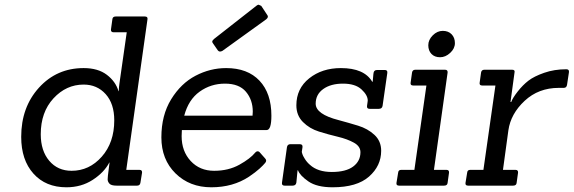

<svg xmlns="http://www.w3.org/2000/svg" viewBox="-20 -788 2435 815"><path d="M562 0H475Q452 0 444.5 -8.5Q437 -17 437 -26.5Q437 -36 438 -42L445 -98H444Q422 -56 373.5 -24.5Q325 7 262 7Q174 7 122 -51Q70 -109 70 -207Q70 -333 145.5 -416Q221 -499 335 -499Q396 -499 433.5 -470.5Q471 -442 483 -401H484Q485 -421 487 -434L518 -651H462Q450 -651 451 -663L457 -706Q458 -718 471 -718H595Q608 -718 606 -706L516 -67H572Q584 -67 583 -55L576 -12Q574 0 562 0ZM284 -63Q359 -63 412 -123Q465 -183 465 -277Q465 -348 428.5 -388.5Q392 -429 335 -429Q261 -429 207 -370.5Q153 -312 153 -218Q153 -148 189 -105.5Q225 -63 284 -63Z M1110 -706 924 -572Q911 -565 904 -575L884 -604Q876 -613 889 -623L1069 -764Q1074 -768 1078 -768L1089 -763L1114 -725Q1122 -716 1110 -706ZM1112 -236H752Q751 -223 751 -210Q751 -146 789.5 -104.5Q828 -63 889 -63Q950 -63 996.5 -89Q1043 -115 1063 -140Q1072 -150 1081 -143L1105 -116Q1114 -107 1106 -97Q1098 -87 1081.5 -72Q1065 -57 1037 -38Q969 7 877 7Q785 7 725 -52Q665 -111 665 -205Q665 -299 706.5 -366.5Q748 -434 810 -466.5Q872 -499 940 -499Q1031 -499 1081.5 -445.5Q1132 -392 1132 -297Q1132 -236 1112 -236ZM1053 -314Q1053 -364 1024 -398.5Q995 -433 935 -433Q875 -433 827.5 -399Q780 -365 762 -297H1052Q1053 -306 1053 -314Z M1392 7Q1325 7 1289 -18Q1253 -43 1245 -65H1243Q1238 -16 1238 -13Q1236 0 1222 0H1188Q1175 0 1177 -13L1198 -163Q1200 -176 1213 -176H1252Q1266 -176 1264 -163L1261 -143Q1262 -140 1263.5 -134Q1265 -128 1274 -113.5Q1283 -99 1296 -88Q1329 -58 1388.5 -58Q1448 -58 1479 -81Q1510 -104 1510 -142Q1510 -167 1482 -182.5Q1454 -198 1414 -207.5Q1374 -217 1334 -229.5Q1294 -242 1266 -270Q1238 -298 1238 -341Q1238 -412 1292.5 -455.5Q1347 -499 1427 -499Q1526 -499 1560 -441H1562Q1565 -473 1565 -474Q1566 -491 1581 -491H1613Q1626 -491 1624 -478L1604 -339Q1602 -326 1588 -326H1549Q1536 -326 1538 -339L1540 -353Q1541 -357 1541 -361Q1541 -384 1514.5 -408.5Q1488 -433 1436 -433Q1384 -433 1352 -410Q1320 -387 1320 -348Q1320 -303 1418 -278Q1459 -267 1500 -254.5Q1541 -242 1569.5 -215.5Q1598 -189 1598 -148Q1598 -84 1546.5 -38.5Q1495 7 1392 7Z M1865 0H1674Q1661 0 1663 -12L1670 -55Q1671 -67 1683 -67H1739L1790 -425H1734Q1721 -425 1723 -437L1729 -480Q1731 -492 1743 -492H1869Q1881 -492 1880 -480L1822 -67H1875Q1887 -67 1886 -55L1880 -12Q1879 0 1865 0ZM1859.5 -657Q1883 -657 1897 -642.5Q1911 -628 1911 -605Q1911 -582 1891 -563.5Q1871 -545 1848 -545Q1825 -545 1811.5 -559Q1798 -573 1798 -596Q1798 -619 1817 -638Q1836 -657 1859.5 -657Z M2158 0H1967Q1954 0 1956 -12L1963 -55Q1964 -67 1976 -67H2032L2083 -425H2027Q2014 -425 2016 -437L2022 -480Q2024 -492 2036 -492H2154Q2167 -492 2164 -480L2147 -355H2150Q2156 -372 2177.5 -399.5Q2199 -427 2223 -445.5Q2247 -464 2290 -479Q2333 -494 2384 -494Q2397 -494 2395 -481L2387 -428Q2385 -415 2373 -415H2352Q2266 -415 2207 -360Q2148 -305 2138 -235L2115 -67H2168Q2180 -67 2179 -55L2173 -12Q2172 0 2158 0Z"/></svg>

Font: Sanchez
Style: Italic
Weight: 400
Designer: Daniel Hernández
Foundry: LatinoType
Version: Version 1.001